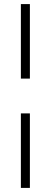

<svg xmlns="http://www.w3.org/2000/svg" viewBox="-20 -750 247 938"><path d="M126 -730V-366H82V-730ZM126 -196V168H82V-196Z"/></svg>

Font: Work Sans Light
Style: Regular
Weight: 300
Designer: Wei Huang
Foundry: Wei Huang
Version: Version 2.012; ttfautohint (v1.8.3)